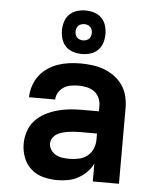

<svg xmlns="http://www.w3.org/2000/svg" viewBox="-54 -815 709 870"><g transform="rotate(5 300.0 -380.5)"><path d="M239 8Q207 8 175.5 0Q144 -8 120 -29Q96 -50 84.5 -80.5Q73 -111 73 -143Q73 -171 82 -199Q91 -227 110.5 -248.5Q130 -270 155.5 -283.5Q181 -297 208.5 -305Q236 -313 264.5 -316Q293 -319 322 -319H400V-344Q400 -363 392 -380.5Q384 -398 369 -408.5Q354 -419 335.5 -423Q317 -427 298 -427Q281 -427 263.5 -424Q246 -421 231.5 -412Q217 -403 207.5 -387.5Q198 -372 198 -355H79Q79 -381 87.5 -406.5Q96 -432 111.5 -453Q127 -474 149 -489Q171 -504 195.5 -512.5Q220 -521 246 -524.5Q272 -528 298 -528Q325 -528 352.5 -524.5Q380 -521 405.5 -511.5Q431 -502 453 -486Q475 -470 490.5 -447.5Q506 -425 512.5 -398Q519 -371 519 -344V0H400V-81Q389 -59 371.5 -41.5Q354 -24 332.5 -12.5Q311 -1 287 3.5Q263 8 239 8ZM286 -93Q307 -93 328 -97.5Q349 -102 366 -115Q383 -128 391.5 -148Q400 -168 400 -189V-218H322Q309 -218 295.5 -217Q282 -216 269 -214Q256 -212 243 -208.5Q230 -205 218.5 -198Q207 -191 199.5 -179.5Q192 -168 192 -155Q192 -139 201 -125.5Q210 -112 224 -104.5Q238 -97 254 -95Q270 -93 286 -93ZM300 -571Q280 -571 260.5 -577Q241 -583 227 -597Q213 -611 207 -630.5Q201 -650 201 -670Q201 -690 207 -709.5Q213 -729 227 -743Q241 -757 260.5 -763Q280 -769 300 -769Q320 -769 339.5 -763Q359 -757 373 -743Q387 -729 393 -709.5Q399 -690 399 -670Q399 -650 393 -630.5Q387 -611 373 -597Q359 -583 339.5 -577Q320 -571 300 -571ZM300 -633Q307 -633 314.5 -635.5Q322 -638 327 -643Q332 -648 334.5 -655.5Q337 -663 337 -670Q337 -677 334.5 -684.5Q332 -692 327 -697Q322 -702 314.5 -704.5Q307 -707 300 -707Q293 -707 285.5 -704.5Q278 -702 273 -697Q268 -692 265.5 -684.5Q263 -677 263 -670Q263 -663 265.5 -655.5Q268 -648 273 -643Q278 -638 285.5 -635.5Q293 -633 300 -633Z"/></g></svg>

Font: Iosevka Aile
Style: Bold
Weight: 700
Designer: Belleve Invis
Foundry: Belleve Invis
Version: Version 28.0.1; ttfautohint (v1.8.4)